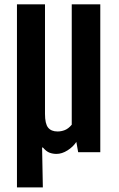

<svg xmlns="http://www.w3.org/2000/svg" viewBox="-20 -692 541 873"><path d="M57.1 160.2V-672.4H184.6V-173.8Q184.6 -129.4 198.7 -111.8Q212.9 -94.2 241.7 -94.2Q258.8 -94.2 274.9 -100.6Q291 -106.9 306.2 -125V-672.4H436V0H335.4L327.1 -46.9Q312.5 -24.4 287.1 -8.3Q261.7 7.8 236.8 7.8Q220.2 7.8 205.6 2.4Q190.9 -2.9 175.3 -21L171.4 -21.5L174.8 160.2Z"/></svg>

Font: Fjalla One
Style: Regular
Weight: 400
Designer: Irina Smirnova, Eben Sorkin
Foundry: Sorkin Type
Version: Version 1.002; ttfautohint (v1.8.4.7-5d5b);gftools[0.9.25]